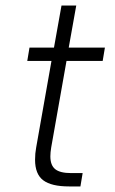

<svg xmlns="http://www.w3.org/2000/svg" viewBox="-20 -670 415 690"><path d="M106 -96Q106 -119 110 -140L165 -451H78L86 -499H174L201 -650H254L227 -499H357L349 -451H219L164 -140Q161 -122 161 -108Q161 -76 178.5 -62Q196 -48 235 -48H277L269 0H228Q165 0 135.5 -22Q106 -44 106 -96Z"/></svg>

Font: Bai Jamjuree Light
Style: Italic
Weight: 300
Italic angle: -10°
Version: Version 1.000; ttfautohint (v1.6)